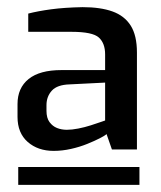

<svg xmlns="http://www.w3.org/2000/svg" viewBox="-20 -778 449 537"><path d="M31 -261V-311H370V-261ZM110 -468Q110 -448 118.5 -436.5Q127 -425 139.5 -420Q152 -415 167 -415Q181 -415 199 -418.5Q217 -422 234 -427.5Q251 -433 262.5 -437Q274 -441 274 -441V-547L175 -542Q140 -541 125 -524.5Q110 -508 110 -484ZM29 -487Q29 -532 60 -557Q91 -582 152 -582H274V-626Q274 -657 256.5 -673Q239 -689 180 -689H59V-740Q86 -747 123 -752Q160 -757 211 -758Q261 -758 294.5 -746Q328 -734 345.5 -706.5Q363 -679 363 -631V-360H293L278 -403Q274 -399 259.5 -391.5Q245 -384 224 -375.5Q203 -367 178.5 -361.5Q154 -356 130 -356Q86 -356 57.5 -381Q29 -406 29 -451Z"/></svg>

Font: Exo Thin Medium
Style: Regular
Weight: 500
Version: Version 2.000